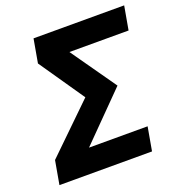

<svg xmlns="http://www.w3.org/2000/svg" viewBox="-126 -800 849 907"><g transform="rotate(-20 298.5 -346.5)"><path d="M19.5 0H484.9L505.9 -118.7H211.4L438 -348.1L278.8 -574.7H576.2L597.2 -693.4H141.6L120.6 -574.7L276.4 -348.1L40.5 -118.7Z"/></g></svg>

Font: Cascadia Code
Style: Bold Italic
Weight: 700
Italic angle: -10°
Monospace: yes
Designer: Aaron Bell
Foundry: Saja Typeworks
Version: Version 2404.023